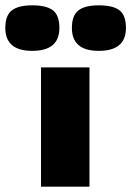

<svg xmlns="http://www.w3.org/2000/svg" viewBox="-94 -701 493 721"><path d="M60 -448H242V0H60ZM176 -596Q176 -643 200.5 -662Q225 -681 277 -681Q331 -681 355 -662Q379 -643 379 -596Q379 -510 277 -510Q176 -510 176 -596ZM-74 -596Q-74 -643 -49.5 -662Q-25 -681 27 -681Q81 -681 105 -662Q129 -643 129 -596Q129 -510 27 -510Q-74 -510 -74 -596Z"/></svg>

Font: Dashboard
Style: Regular
Weight: 400
Designer: jaiki
Version: Version 1.000